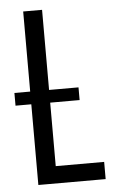

<svg xmlns="http://www.w3.org/2000/svg" viewBox="-52 -750 472 787"><g transform="rotate(-5 184.0 -357.0)"><path d="M8.8 -332V-384.3H272.5V-332ZM73.7 0V-713.9H151.4V-70.8H350.6V0Z"/></g></svg>

Font: Open Sans Condensed
Style: Regular
Weight: 400
Width: 3
Designer: Monotype Design Team
Foundry: Monotype Imaging Inc.
Version: Version 3.000